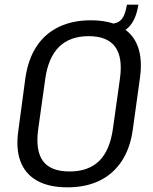

<svg xmlns="http://www.w3.org/2000/svg" viewBox="-20 -795 656 823"><path d="M269 8Q190 8 139 -20.5Q88 -49 67.5 -104Q47 -159 59 -238L89 -462Q101 -542 137 -596.5Q173 -651 232 -679.5Q291 -708 369 -708Q448 -708 499 -679.5Q550 -651 570.5 -596.5Q591 -542 580 -462L549 -238Q538 -159 501.5 -104Q465 -49 406.5 -20.5Q348 8 269 8ZM278 -60Q359 -60 405 -105Q451 -150 464 -243L494 -457Q507 -549 473.5 -594.5Q440 -640 360 -640Q280 -640 233.5 -594.5Q187 -549 174 -457L144 -243Q131 -150 164 -105Q197 -60 278 -60ZM450 -693Q473 -693 487.5 -701Q502 -709 510.5 -727Q519 -745 524 -775H573Q554 -646 444 -646Z"/></svg>

Font: Pathway Extreme SemiCondensed
Style: Italic
Weight: 400
Width: 4
Italic angle: -8°
Version: Version 1.001;gftools[0.9.26]